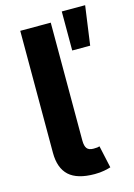

<svg xmlns="http://www.w3.org/2000/svg" viewBox="-117 -825 619 890"><g transform="rotate(-15 192.0 -380.0)"><path d="M224.8 3.4Q141.1 3.4 101.7 -32.7Q62.4 -68.9 62.4 -141.7V-727.5H208.8V-161.8Q208.8 -135.5 218 -123.7Q227.1 -111.9 249.2 -111.9Q261 -111.9 267.4 -112.7Q273.8 -113.6 278.6 -115.3L301.9 -8.3Q290.2 -4.4 270.1 -0.5Q250 3.4 224.8 3.4ZM271.5 -577.1V-764.4H383.7L357.7 -577.1Z"/></g></svg>

Font: Atlassian Sans
Style: Regular
Weight: 400
Designer: Rasmus Andersson
Foundry: Modifications by Atlassian Pty Ltd, manufactured by rsms
Version: Version 4.001;git-9221beed3